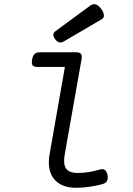

<svg xmlns="http://www.w3.org/2000/svg" viewBox="-20 -892 640 923"><path d="M244.1 -740.2Q235.4 -732.9 236.6 -722.2Q237.8 -711.4 248 -699.7Q265.1 -680.2 286.1 -692.4L468.8 -799.3Q476.1 -803.2 478.5 -810.3Q481 -817.4 477.8 -828.4Q474.6 -839.4 464.8 -851.6Q439 -883.8 414.1 -865.2ZM171.4 -640.6Q154.8 -640.6 146.2 -632.6Q137.7 -624.5 134.3 -605.5Q130.9 -586.4 136.5 -578.4Q142.1 -570.3 158.7 -570.3H292L218.3 -149.9Q214.8 -131.3 214.8 -111.8Q214.8 -54.2 249 -21.7Q283.2 10.7 346.2 10.7Q407.7 10.7 473.6 -7.3Q503.9 -15.6 496.6 -51.3Q489.3 -85.9 460 -77.1Q405.3 -60.5 353.5 -60.5Q319.8 -60.5 304 -74.5Q288.1 -88.4 288.1 -118.7Q288.1 -129.9 291.5 -151.4L372.1 -607.4Q375.5 -625.5 369.1 -633.1Q362.8 -640.6 346.2 -640.6Z"/></svg>

Font: Courier Prime Sans
Style: Regular
Weight: 300
Italic angle: -10°
Designer: Alan Dague-Greene
Foundry: Quote-Unquote Apps
Version: Version 3.23